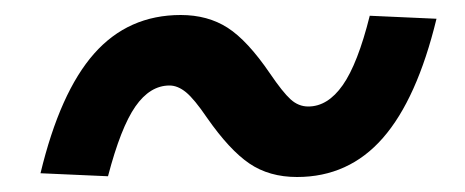

<svg xmlns="http://www.w3.org/2000/svg" viewBox="-20 -403 620 256"><path d="M34 -172Q60 -280 105.5 -331.5Q151 -383 221 -383Q257 -383 283.5 -366Q310 -349 340 -305Q357 -280 367.5 -270.5Q378 -261 391 -261Q417 -261 437 -289.5Q457 -318 473 -382L562 -378Q536 -271 490.5 -219Q445 -167 376 -167Q339 -167 312.5 -185Q286 -203 256 -246Q239 -271 228 -280Q217 -289 206 -289Q180 -289 160.5 -261Q141 -233 124 -168Z"/></svg>

Font: Sometype Mono
Style: Bold Italic
Weight: 700
Italic angle: -12°
Monospace: yes
Designer: Ryoichi Tsunekawa
Foundry: Dharma Type
Version: Version 1.000; ttfautohint (v1.8.3)